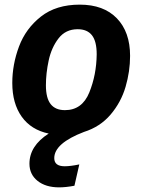

<svg xmlns="http://www.w3.org/2000/svg" viewBox="-20 -566 615 828"><path d="M541 -325Q541 -258 521.5 -191.5Q502 -125 457 -72Q412 -19 342 3Q214 52 214 116Q214 151 259 151Q284 151 322 143L301 235Q264 242 235 242Q177 242 142 214Q107 186 107 140Q107 63 190 10Q114 -6 73.5 -63Q33 -120 33 -208Q33 -288 62 -365.5Q91 -443 156.5 -494.5Q222 -546 324 -546Q427 -546 484 -487Q541 -428 541 -325ZM397 -332Q397 -388 376.5 -414Q356 -440 315 -440Q263 -440 232.5 -400.5Q202 -361 190 -305.5Q178 -250 178 -198Q178 -143 198.5 -117Q219 -91 260 -91Q334 -91 365 -167Q396 -243 397 -332Z"/></svg>

Font: Fira Sans SemiBold
Style: Italic
Weight: 600
Italic angle: -8°
Designer: bBox Type GmbH & Carrois Corporate GbR & Edenspiekermann AG
Foundry: bBox Type GmbH & Carrois Corporate GbR & Edenspiekermann AG
Version: Version 4.301